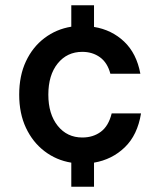

<svg xmlns="http://www.w3.org/2000/svg" viewBox="-20 -695 590 725"><path d="M249.2 10V-80.8Q192.5 -90 147.9 -124.2Q103.3 -158.3 77.9 -212.5Q52.5 -266.7 52.5 -337.5Q52.5 -409.2 77.9 -463.3Q103.3 -517.5 147.9 -551.2Q192.5 -585 249.2 -594.2V-675H335V-593.3Q401.7 -582.5 448.8 -537.9Q495.8 -493.3 510 -416.7H396.7Q385.8 -458.3 357.5 -478.8Q329.2 -499.2 290.8 -499.2Q233.3 -499.2 197.9 -455.4Q162.5 -411.7 162.5 -337.5Q162.5 -264.2 197.9 -220Q233.3 -175.8 290.8 -175.8Q331.7 -175.8 360.8 -197.5Q390 -219.2 401.7 -266.7H512.5Q499.2 -185 451.2 -138.8Q403.3 -92.5 335 -80.8V10Z"/></svg>

Font: Funnel Sans Light Medium
Style: Regular
Weight: 500
Version: Version 1.000